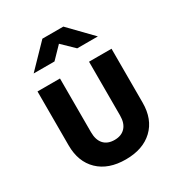

<svg xmlns="http://www.w3.org/2000/svg" viewBox="-186 -909 972 1043"><g transform="rotate(-30 300.0 -387.5)"><path d="M299.8 10Q191.3 10 129.6 -49.5Q67.9 -108.9 67.9 -211.9V-550H208.9V-212.7Q208.9 -164.6 232.4 -138.5Q255.9 -112.3 299.8 -112.3Q343.1 -112.3 367.1 -138.5Q391.1 -164.6 391.1 -212.7V-550H532.1V-211.9Q532.1 -108.1 469.8 -49Q407.6 10 299.8 10ZM98.6 -645 234.2 -785H365.6L501.4 -645H371.8L298.3 -716.2L229.3 -645Z"/></g></svg>

Font: JetBrains Mono
Style: Regular
Weight: 400
Monospace: yes
Designer: Philipp Nurullin, Konstantin Bulenkov
Foundry: JetBrains
Version: Version 2.305